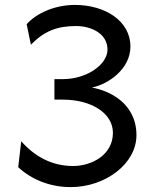

<svg xmlns="http://www.w3.org/2000/svg" viewBox="-20 -745 626 777"><path d="M200.2 -424.8V-341.8H234.4C349.6 -341.8 437 -287.1 437 -207.5C437 -117.7 350.6 -73.2 275.9 -73.2C188 -73.2 119.1 -113.3 65.9 -173.3L53.7 -68.4C105 -20.5 179.7 12.2 266.1 12.2C407.2 12.2 532.2 -83 532.2 -197.8C532.2 -328.1 420.9 -378.9 351.6 -390.6C420.9 -404.8 507.8 -467.3 507.8 -556.6C507.8 -661.1 404.3 -725.1 283.2 -725.1C201.7 -725.1 127 -691.4 87.9 -647L105 -564C160.2 -620.6 212.9 -639.6 288.1 -639.6C347.2 -639.6 415 -610.4 415 -544.4C415 -483.9 331.5 -424.8 234.4 -424.8Z"/></svg>

Font: Andika
Style: Regular
Weight: 400
Designer: Victor Gaultney, Annie Olsen, Julie Remington, Don Collingsworth, Eric Hays
Foundry: SIL International
Version: Version 1.000